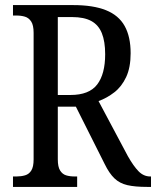

<svg xmlns="http://www.w3.org/2000/svg" viewBox="-20 -734 613 754"><path d="M31 0V-41H45Q63 -41 78.5 -45.5Q94 -50 103 -64.5Q112 -79 112 -108V-605Q112 -635 102.5 -649.5Q93 -664 78 -668.5Q63 -673 45 -673H31V-714H268Q346 -714 396 -694Q446 -674 469.5 -632Q493 -590 493 -525Q493 -469 475.5 -431.5Q458 -394 429 -371.5Q400 -349 367 -337L482 -121Q504 -82 524 -61.5Q544 -41 570 -41H573V0H558Q510 0 480 -7Q450 -14 429.5 -33.5Q409 -53 391 -90L278 -315H207V-108Q207 -79 216 -64.5Q225 -50 239.5 -45.5Q254 -41 273 -41H283V0ZM257 -361Q330 -361 361.5 -402Q393 -443 393 -521Q393 -571 380 -603.5Q367 -636 338.5 -651.5Q310 -667 263 -667H207V-361Z"/></svg>

Font: Noto Serif Khmer Condensed
Style: Regular
Weight: 400
Width: 3
Designer: Danh Hong and the Monotype Design Team
Foundry: Monotype Imaging Inc.
Version: Version 2.004